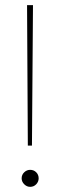

<svg xmlns="http://www.w3.org/2000/svg" viewBox="-20 -720 233 745"><path d="M88 -155 85 -700H108L104 -155ZM97 5Q84 5 74 -5Q64 -15 64 -28Q64 -42 74 -51.5Q84 -61 97 -61Q111 -61 120.5 -51.5Q130 -42 130 -28Q130 -15 120.5 -5Q111 5 97 5Z"/></svg>

Font: DM Sans 20pt Thin
Style: Regular
Weight: 250
Version: Version 4.004;gftools[0.9.30]